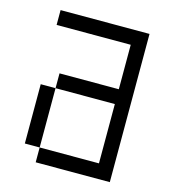

<svg xmlns="http://www.w3.org/2000/svg" viewBox="-97 -704 694 782"><g transform="rotate(15 250.0 -312.5)"><path d="M125 -62.5V0H437.5Q437.5 0 437.5 -625H62.5V-562.5H375V-375H125V-312.5H62.5Q62.5 -312.5 62.5 -62.5ZM125 -62.5Q125 -62.5 125 -312.5H375Q375 -312.5 375 -62.5Z"/></g></svg>

Font: CalcUnifontExMono
Style: Regular
Weight: 500
Version: Version 15.0.06